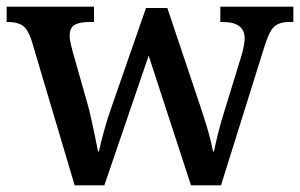

<svg xmlns="http://www.w3.org/2000/svg" viewBox="-20 -556 900 576"><path d="M74 -437Q63 -469 47.5 -479.5Q32 -490 3 -490H0V-536H262V-490H249Q219 -490 204 -481.5Q189 -473 189 -448Q189 -440 191.5 -428Q194 -416 197 -405L241 -250Q248 -226 254 -198Q260 -170 265.5 -144.5Q271 -119 274 -102H277Q282 -127 292 -163Q302 -199 315 -236L418 -532H482L581 -237Q589 -213 597 -187.5Q605 -162 610.5 -140Q616 -118 619 -102H622Q627 -127 635 -159Q643 -191 657 -235L705 -391Q709 -404 711.5 -418.5Q714 -433 714 -441Q714 -490 648 -490H641V-536H860V-490H847Q818 -490 802.5 -476Q787 -462 772 -412L643 0H553L426 -389L293 0H204Z"/></svg>

Font: Noto Nastaliq Urdu Medium
Style: Regular
Weight: 500
Designer: Monotype Design Team (Patrick Giasson: type design, Kamal Mansour: OpenType code, Glenda Bellarosa). Updated by Simon Co
Foundry: Monotype Imaging Inc., Simon Cozens
Version: Version 3.007